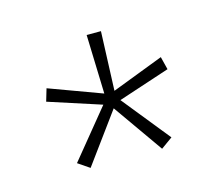

<svg xmlns="http://www.w3.org/2000/svg" viewBox="-54 -825 459 402"><g transform="rotate(-15 176.0 -624.5)"><path d="M193 -760H162L166 -632L52 -674L44 -647L158 -610L73 -506L98 -489L177 -597L253 -489L278 -507L195 -610L307 -647L300 -675L188 -632Z"/></g></svg>

Font: Noto Sans Bengali ExtraCondensed ExtraLight
Style: Regular
Weight: 200
Width: 2
Designer: Joana Ranito - Universal Thirst; Jelle Bosma - Monotype Design Team
Foundry: Universal Thirst ehf.
Version: Version 3.000